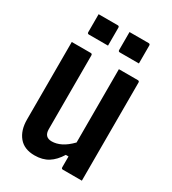

<svg xmlns="http://www.w3.org/2000/svg" viewBox="-222 -1042 1044 1168"><g transform="rotate(30 300.0 -458.5)"><path d="M210 11Q137 11 99.5 -34.5Q62 -80 62 -155V-700H195Q206 -700 206 -689V-171Q206 -115 258 -115Q290 -115 323.5 -131.5Q357 -148 393 -185V-700H526Q537 -700 537 -689V0H404Q393 0 393 -11V-87H374Q344 -38 305 -13.5Q266 11 210 11ZM119 -928H253Q264 -928 264 -917V-791H130Q119 -791 119 -802ZM336 -928H470Q481 -928 481 -917V-791H347Q336 -791 336 -802Z"/></g></svg>

Font: Recursive Mn Lnr St
Style: Bold
Weight: 700
Monospace: yes
Version: Version 1.079;hotconv 1.0.112;makeotfexe 2.5.65598; ttfautoh